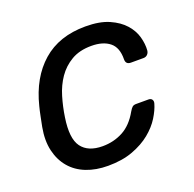

<svg xmlns="http://www.w3.org/2000/svg" viewBox="-101 -634 754 747"><g transform="rotate(-20 275.5 -260.0)"><path d="M35 -220Q38 -235 43 -260Q48 -285 52 -300Q79 -409 148 -469.5Q217 -530 326 -530Q385 -530 423.5 -513Q462 -496 484.5 -470.5Q507 -445 515 -415.5Q523 -386 521 -360Q520 -350 513.5 -343.5Q507 -337 497 -337H445Q424 -337 424 -358Q425 -407 397.5 -429Q370 -451 322 -451Q273 -451 239 -431Q205 -411 183 -379Q161 -347 149 -306.5Q137 -266 131 -225Q118 -141 144.5 -105Q171 -69 231 -69Q277 -69 315.5 -89.5Q354 -110 381 -158Q388 -170 393.5 -174.5Q399 -179 409 -179H460Q470 -179 474.5 -172.5Q479 -166 476 -156Q469 -131 451 -102Q433 -73 402.5 -48Q372 -23 328 -6.5Q284 10 225 10Q175 10 135.5 -5.5Q96 -21 70.5 -51Q45 -81 35 -123.5Q25 -166 35 -220Z"/></g></svg>

Font: SVN-Rubik
Style: Italic
Weight: 400
Italic angle: -12°
Designer: Hubert and Fischer
Foundry: Hubert & Fischer
Version: Version 2.101; ttfautohint (v1.8.3)